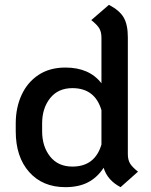

<svg xmlns="http://www.w3.org/2000/svg" viewBox="-20 -761 625 793"><path d="M550 -52 478 12Q424 -16 408 -68Q382 -28 343.5 -8Q305 12 250 12Q156 12 100.5 -50.5Q45 -113 45 -219V-251Q45 -316 69 -368.5Q93 -421 139 -451.5Q185 -482 250 -482Q349 -482 399 -417V-605Q399 -629 390 -644Q381 -659 357 -678L430 -741Q474 -718 491 -688.5Q508 -659 508 -607V-125Q508 -101 517 -86Q526 -71 550 -52ZM399 -306Q372 -397 279 -397Q220 -397 187 -355.5Q154 -314 154 -251V-219Q154 -156 187 -114.5Q220 -73 279 -73Q372 -73 399 -164Z"/></svg>

Font: KoHo SemiBold
Style: Regular
Weight: 600
Designer: Cadson Demak & Katatrad Team
Foundry: Cadson Demak Co.,Ltd.
Version: Version 1.000; ttfautohint (v1.6)